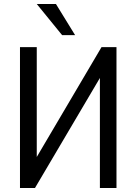

<svg xmlns="http://www.w3.org/2000/svg" viewBox="-20 -941 683 961"><path d="M80 0V-705H164V-118H142L488 -705H563V0H480V-588H502L155 0ZM291 -765 164 -921H260L356 -765Z"/></svg>

Font: Nunito Sans 10pt Condensed Medium
Style: Regular
Weight: 500
Width: 3
Designer: Vernon Adams
Foundry: Vernon Adams
Version: Version 3.101;gftools[0.9.27]